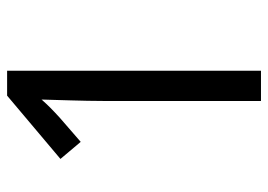

<svg xmlns="http://www.w3.org/2000/svg" viewBox="-127 -627 754 540"><g transform="rotate(-90 250.0 -357.0)"><path d="M236 0H321V-714H251L73 -564L121 -507L189 -566C213 -588 223 -598 240 -617C239 -574 236 -499 236 -443Z"/></g></svg>

Font: Noto Sans Devanagari SemiCondensed
Style: Regular
Weight: 400
Width: 4
Designer: Jelle Bosma - Monotype Design Team
Foundry: Monotype Imaging Inc.
Version: Version 2.004